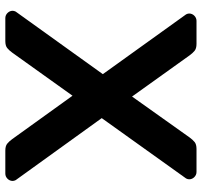

<svg xmlns="http://www.w3.org/2000/svg" viewBox="-38 -702 740 703"><g transform="rotate(90 331.5 -350.0)"><path d="M505.5 -7C511.2 -2.3 519.7 0 531 0H615C622.3 0 628.7 -2.7 634 -8C639.3 -13.3 642 -19.7 642 -27C642 -30.3 641 -34 639 -38L412 -353L633 -662C635 -666 636 -669.7 636 -673C636 -680.3 633.3 -686.7 628 -692C622.7 -697.3 616.3 -700 609 -700H525C513.7 -700 505.2 -697.7 499.5 -693C493.8 -688.3 488.3 -682.3 483 -675L333 -464L182 -675C176.7 -682.3 171.2 -688.3 165.5 -693C159.8 -697.7 151.3 -700 140 -700H56C48.7 -700 42.3 -697.3 37 -692C31.7 -686.7 29 -680.3 29 -673C29 -669.7 30 -666 32 -662L251 -357L22 -38C20 -34 19 -30.3 19 -27C19 -19.7 21.7 -13.3 27 -8C32.3 -2.7 38.7 0 46 0H130C141.3 0 149.8 -2.3 155.5 -7C161.2 -11.7 166.7 -17.7 172 -25L330 -246L489 -25C494.3 -17.7 499.8 -11.7 505.5 -7Z"/></g></svg>

Font: Rubik
Style: Regular
Weight: 500
Designer: Hubert & Fischer
Foundry: Hubert & Fischer
Version: Version 1.100